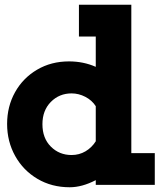

<svg xmlns="http://www.w3.org/2000/svg" viewBox="-20 -780 703 810"><path d="M633 -134V0H384V-20Q326 10 274 10Q198 10 138 -25.5Q78 -61 44 -122Q10 -183 10 -257Q10 -331 43.5 -391Q77 -451 136.5 -486Q196 -521 271 -521Q332 -521 384 -498V-626H313V-760H534V-134ZM384 -184V-332Q368 -357 340 -371.5Q312 -386 282 -386Q230 -386 194.5 -350Q159 -314 159 -256Q159 -197 194.5 -161.5Q230 -126 282 -126Q314 -126 340.5 -141.5Q367 -157 384 -184Z"/></svg>

Font: Arvo
Style: Bold
Weight: 700
Designer: Anton Koovit (Cyrillic Expansion: Cyreal)
Foundry: Anton Koovit, Yassin Baggar
Version: Version 3.000